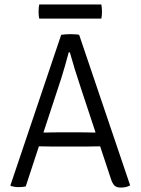

<svg xmlns="http://www.w3.org/2000/svg" viewBox="-20 -840 634 866"><path d="M256 -683Q264.5 -684.5 276.8 -685.2Q289 -686 298 -686Q306.5 -686 318.8 -685.2Q331 -684.5 337 -683L567 -4Q559 1 548.2 3.5Q537.5 6 524 6Q507 6 497.8 -1.8Q488.5 -9.5 481 -31L346 -439Q331 -483.5 317.5 -527.2Q304 -571 295 -604H290Q282.5 -575.5 272.8 -541.8Q263 -508 257 -489L96 1Q89.5 2.5 81 3.2Q72.5 4 64 4Q53 4 45.2 2.5Q37.5 1 29 -1L27 -4ZM226 -179Q223 -179 205.5 -179.2Q188 -179.5 170.2 -179.8Q152.5 -180 149 -180H122L145 -242H169Q172.5 -242 187.5 -242.2Q202.5 -242.5 217.2 -242.8Q232 -243 235 -243H352Q355 -243 370.2 -242.8Q385.5 -242.5 401 -242.2Q416.5 -242 420 -242H444L465 -180H438Q434.5 -180 416.5 -179.8Q398.5 -179.5 380.8 -179.2Q363 -179 360 -179ZM157 -756Q155.5 -763 154.8 -770.2Q154 -777.5 154 -787Q154 -797.5 154.8 -805Q155.5 -812.5 157 -820H437Q438.5 -812.5 439.2 -805Q440 -797.5 440 -787Q440 -769.5 437 -756Z"/></svg>

Font: Signika Negative Light Light
Style: Regular
Weight: 300
Version: Version 2.001